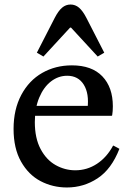

<svg xmlns="http://www.w3.org/2000/svg" viewBox="-20 -819 574 849"><path d="M313 -66Q365 -66 408.5 -94.5Q452 -123 480 -175H482L508 -161Q473 -71 411.5 -30.5Q350 10 276 10Q213 10 159.5 -18Q106 -46 73 -104.5Q40 -163 40 -249Q40 -335 74 -399Q108 -463 166.5 -496.5Q225 -530 298 -530Q386 -530 432.5 -481.5Q479 -433 479 -349Q479 -327 476 -309L474 -307H132L138 -351H383L367 -339Q375 -405 350.5 -444.5Q326 -484 277 -484Q238 -484 205.5 -459Q173 -434 153.5 -387.5Q134 -341 134 -279Q134 -208 159.5 -160Q185 -112 226 -89Q267 -66 313 -66ZM222 -740Q238 -771 254.5 -785Q271 -799 292 -799Q313 -799 329.5 -785Q346 -771 362 -740L441 -586L412 -569L294 -697H290L172 -569L143 -586Z"/></svg>

Font: Minipax
Style: Regular
Weight: 400
Designer: Raphaël Ronot
Foundry: Velvetyne Type Foundry
Version: Version 1.000